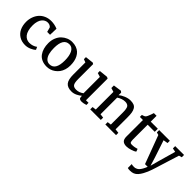

<svg xmlns="http://www.w3.org/2000/svg" viewBox="139 -1785 3130 3130"><g transform="rotate(45 1703.5 -220.5)"><path d="M43 -269.5Q43 -330.6 62.3 -385Q81.5 -439.5 117.2 -480.7Q152.8 -522 206.8 -546.1Q260.7 -570.3 325.7 -570.3Q400.9 -570.3 473.6 -540L468.8 -396.5H402.8L380.9 -477.5Q354 -512.2 301.8 -512.2Q273.4 -512.2 248.3 -499Q223.1 -485.8 203.1 -461.2Q183.1 -436.5 171.4 -396.7Q159.7 -356.9 159.2 -307.6Q158.7 -243.7 171.9 -195.3Q185.1 -147 208.3 -119.1Q231.4 -91.3 260 -77.6Q288.6 -64 322.3 -64Q400.4 -64 459 -108.4L480.5 -61.5Q452.6 -32.2 401.6 -10.5Q350.6 11.2 298.3 11.2Q216.8 11.2 158.4 -26.4Q100.1 -64 71.8 -126.5Q43.5 -189 43 -269.5Z M800.8 -48.8Q936.5 -48.8 936.5 -269.5Q936.5 -321.3 929 -363.8Q921.4 -406.2 905.8 -439.7Q890.1 -473.1 863.8 -491.7Q837.4 -510.3 801.8 -510.3Q665.5 -510.3 665.5 -289.6Q665.5 -219.7 678.7 -167.2Q691.9 -114.7 722.9 -81.8Q753.9 -48.8 800.8 -48.8ZM544.4 -280.3Q544.4 -347.2 567.1 -403.3Q589.8 -459.5 627.2 -495.1Q664.6 -530.8 711.2 -550.5Q757.8 -570.3 807.6 -570.3Q859.9 -570.3 901.9 -555.4Q943.8 -540.5 972.7 -514.4Q1001.5 -488.3 1021 -451.2Q1040.5 -414.1 1049.3 -371.1Q1058.1 -328.1 1058.1 -278.8Q1058.1 -224.6 1043.5 -177.2Q1028.8 -129.9 1003.4 -95.9Q978 -62 944.3 -37.4Q910.6 -12.7 872.6 -0.7Q834.5 11.2 794.9 11.2Q730.5 11.2 681.4 -11.2Q632.3 -33.7 603 -74.2Q573.7 -114.7 559.1 -166.5Q544.4 -218.3 544.4 -280.3Z M1603.5 11.7Q1571.3 11.7 1555.9 -0.2Q1540.5 -12.2 1540.5 -41.5V-61.5Q1507.8 -32.7 1461.7 -10.7Q1415.5 11.2 1367.7 11.2Q1275.9 11.2 1235.4 -38.6Q1194.8 -88.4 1194.8 -205.1V-484.9L1140.1 -505.9V-552.7L1281.2 -568.4H1281.7L1303.7 -554.7V-210.9Q1303.7 -127.4 1324 -95.5Q1344.2 -63.5 1403.3 -63.5Q1467.8 -63.5 1528.8 -107.9V-484.9L1460 -505.9V-553.2L1609.4 -568.4H1610.4L1637.7 -554.7V-55.7H1696.8V-6.8Q1638.7 11.7 1603.5 11.7Z M1792 0V-53.7L1857.4 -62V-468.3L1789.1 -489.7V-548.3L1928.7 -568.4H1931.2L1955.1 -548.8V-510.7L1954.1 -489.7Q1988.8 -520.5 2046.4 -544.2Q2104 -567.9 2153.8 -567.9Q2202.1 -567.9 2233.4 -555.2Q2264.6 -542.5 2282.5 -512.7Q2300.3 -482.9 2307.1 -441.7Q2314 -400.4 2314 -335.9V-62L2386.2 -53.7V0H2140.1V-53.7L2204.6 -62V-336.4Q2204.6 -370.1 2202.4 -392.8Q2200.2 -415.5 2194.3 -436Q2188.5 -456.5 2177.5 -468Q2166.5 -479.5 2148.9 -486.1Q2131.3 -492.7 2106 -492.7Q2070.3 -492.7 2033 -479.5Q1995.6 -466.3 1966.8 -445.3V-62L2035.6 -53.7V0Z M2522 -104V-484.9H2451.2V-530.8Q2491.7 -543.5 2502.9 -550.8Q2519 -562 2530.3 -587.4Q2539.1 -606 2552 -640.9Q2564.9 -675.8 2568.4 -690.4H2630.9V-555.7H2794.4V-484.9H2630.9V-192.9Q2630.9 -160.2 2631.1 -143.3Q2631.3 -126.5 2633.8 -110.4Q2636.2 -94.2 2638.9 -88.4Q2641.6 -82.5 2648.9 -77.6Q2656.2 -72.8 2663.8 -72.3Q2671.4 -71.8 2686.5 -71.8H2687Q2712.4 -71.8 2744.1 -77.9Q2775.9 -84 2793 -90.3H2793.5L2810.1 -42.5Q2785.2 -23.4 2731.4 -6.3Q2677.7 10.7 2634.3 11.2H2633.3Q2578.6 11.2 2550.3 -15.4Q2522 -42 2522 -104Z M2956.1 249Q2917.5 249 2900.9 242.2V151.9Q2915.5 159.7 2958 159.7Q2973.1 159.7 2985.4 157.5Q2997.6 155.3 3015.4 146Q3033.2 136.7 3048.6 120.6Q3064 104.5 3082 73.5Q3100.1 42.5 3116.2 0H3054.7L2872.1 -489.3L2825.2 -502.9V-555.7H3071.3V-502.9L2993.2 -489.3L3092.8 -189.5L3136.7 -45.4L3175.8 -189.5L3260.7 -489.3L3194.8 -502.9V-555.7H3398.9V-502.9L3348.6 -489.3Q3322.3 -405.8 3294.9 -318.4Q3267.6 -231 3252.2 -181.2Q3236.8 -131.3 3222.7 -85.9Q3208.5 -40.5 3200.2 -16.6Q3191.9 7.3 3187 18.6Q3162.1 81.1 3140.4 121.1Q3118.7 161.1 3091.6 191.7Q3064.5 222.2 3031.7 235.6Q2999 249 2956.1 249Z"/></g></svg>

Font: HaufeMerriweather
Style: Regular
Weight: 400
Designer: Eben Sorkin ( eben@eyebytes.com )
Foundry: Eben Sorkin
Version: Version 1.56